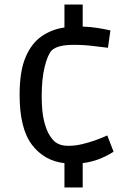

<svg xmlns="http://www.w3.org/2000/svg" viewBox="-20 -714 562 852"><path d="M266 118V10Q176 0 121.5 -72Q67 -144 67 -293Q67 -397 93 -459Q119 -521 164 -552.5Q209 -584 266 -592V-694H347V-596Q383 -595 415.5 -589.5Q448 -584 470 -579L459 -502Q438 -504 396.5 -509.5Q355 -515 308 -515Q271 -515 247 -509Q223 -503 209 -490Q191 -470 178 -416.5Q165 -363 165 -287Q165 -219 175.5 -177Q186 -135 200.5 -113Q215 -91 226 -83Q234 -77 247.5 -72Q261 -67 285 -67Q313 -67 343 -74Q373 -81 398.5 -90Q424 -99 440 -106Q456 -113 456 -113L484 -41Q484 -41 467 -30.5Q450 -20 419.5 -8Q389 4 347 10V118Z"/></svg>

Font: Ruda Medium
Style: Regular
Weight: 500
Version: Version 2.001